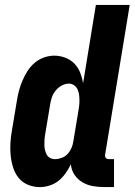

<svg xmlns="http://www.w3.org/2000/svg" viewBox="-20 -755 549 783"><path d="M143 8Q117 8 94 -1.5Q71 -11 56 -29.5Q41 -48 33.5 -72Q26 -96 23.5 -121Q21 -146 22.5 -172Q24 -198 29 -225L49 -345Q52 -365 57.5 -385.5Q63 -406 71.5 -426Q80 -446 92 -465Q104 -484 121 -498.5Q138 -513 159 -520.5Q180 -528 201 -528Q224 -528 245.5 -520Q267 -512 282.5 -496.5Q298 -481 306.5 -460Q315 -439 319 -416L371 -735H509L409 -126Q408 -122 408.5 -118Q409 -114 411.5 -111Q414 -108 417.5 -107Q421 -106 425 -106H445V8H406Q382 8 359 4Q336 0 316.5 -11.5Q297 -23 284 -42Q271 -61 269 -85Q260 -66 247.5 -48.5Q235 -31 219 -18Q203 -5 182.5 1.5Q162 8 143 8ZM204 -106Q217 -106 231 -111Q245 -116 255 -126.5Q265 -137 271 -150.5Q277 -164 279 -178L299 -298Q301 -310 302.5 -321.5Q304 -333 304 -345Q304 -357 302.5 -368.5Q301 -380 296.5 -390Q292 -400 282.5 -407Q273 -414 261 -414Q246 -414 231.5 -406Q217 -398 206.5 -385Q196 -372 191 -356.5Q186 -341 184 -326L164 -206Q162 -195 161.5 -184.5Q161 -174 161 -163.5Q161 -153 163.5 -143Q166 -133 170.5 -124.5Q175 -116 184 -111Q193 -106 204 -106Z"/></svg>

Font: Iosevka Heavy
Style: Italic
Weight: 900
Italic angle: -9°
Monospace: yes
Designer: Belleve Invis
Foundry: Belleve Invis
Version: Version 32.5.0; ttfautohint (v1.8.4)